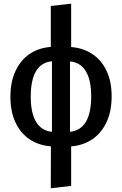

<svg xmlns="http://www.w3.org/2000/svg" viewBox="-20 -790 655 1031"><path d="M362.1 -4.1V208.2L252.8 221L253.3 -4.1Q188.2 -9.2 139.2 -41.8Q90.3 -74.4 63.1 -132.6Q35.9 -190.8 35.9 -270.3Q35.9 -352.3 64.4 -411.3Q92.8 -470.3 141.8 -502.1Q190.8 -533.8 252.8 -537.9V-757.9L362.1 -770.3V-537.4Q427.2 -532.3 476.2 -499.7Q525.1 -467.2 552.3 -409.5Q579.5 -351.8 579.5 -272.8Q579.5 -190.8 551 -131.8Q522.6 -72.8 473.6 -40.8Q424.6 -8.7 362.1 -4.1ZM259 -82.1V-461Q145.1 -450.3 145.1 -270.3Q145.1 -182.6 174.1 -135.1Q203.1 -87.7 259 -82.1ZM355.9 -82.1Q469.7 -94.4 469.7 -272.8Q469.7 -361 440.5 -408.2Q411.3 -455.4 355.9 -460Z"/></svg>

Font: Fira Code Fixed Medium
Style: Regular
Weight: 500
Monospace: yes
Designer: Carrois Corporate, Edenspiekermann AG, Nikita Prokopov
Foundry: Carrois Corporate, Edenspiekermann AG, Nikita Prokopov
Version: Version 5.002